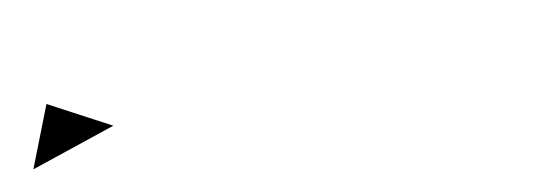

<svg xmlns="http://www.w3.org/2000/svg" viewBox="-114 -101 558 198"><g transform="rotate(-10 165.0 -2.0)"><path d="M0 0 -64 -34 -89 30Z"/></g></svg>

Font: CiSf OpenHand
Style: OpObl
Weight: 400
Foundry: Cannot Into Space Fonts
Version: Version 0.7892